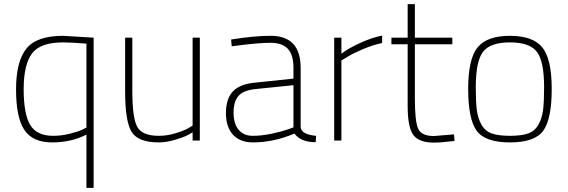

<svg xmlns="http://www.w3.org/2000/svg" viewBox="-20 -683 2761 933"><path d="M400 -29Q327 9 233 9Q139 9 98.5 -51.5Q58 -112 58 -248Q58 -384 108 -446.5Q158 -509 286 -509L435 -500V230H400ZM287 -477Q175 -477 135 -422.5Q95 -368 95 -249Q95 -130 126.5 -76.5Q158 -23 238 -23Q278 -23 318.5 -33Q359 -43 380 -53L400 -63V-471Q322 -477 287 -477Z M916 -500H951V0H916V-40Q907 -35 892 -26.5Q877 -18 833.5 -4.5Q790 9 752 9Q652 9 620 -41.5Q588 -92 588 -240V-500H623V-242Q623 -110 647 -66.5Q671 -23 752 -23Q792 -23 833 -35.5Q874 -48 895 -60L916 -73Z M1441 -353V-65Q1445 -29 1516 -23L1514 8Q1441 8 1411 -34Q1309 9 1209 9Q1147 9 1112.5 -28Q1078 -65 1078 -133.5Q1078 -202 1111 -238Q1144 -274 1216 -281L1406 -301V-353Q1406 -417 1378.5 -446Q1351 -475 1295 -475Q1238 -475 1137 -462L1106 -458L1103 -491Q1215 -509 1295 -509Q1441 -509 1441 -353ZM1378 -54 1406 -64V-269L1220 -250Q1163 -244 1139 -217Q1115 -190 1115 -136Q1115 -82 1139.5 -52.5Q1164 -23 1208 -23Q1252 -23 1301 -33.5Q1350 -44 1378 -54Z M1604 0V-500H1639V-422Q1669 -446 1728.5 -473.5Q1788 -501 1837 -510V-474Q1793 -465 1743.5 -444Q1694 -423 1667 -406L1639 -389V0Z M2178 -468H1996V-206Q1996 -91 2012.5 -56.5Q2029 -22 2088 -22L2186 -30L2189 2Q2123 10 2088 10Q2017 10 1989 -26.5Q1961 -63 1961 -168V-468H1882V-500H1961V-663H1996V-500H2178Z M2301 -453Q2347 -509 2458 -509Q2569 -509 2615 -453Q2661 -397 2661 -251Q2661 -105 2620 -48Q2579 9 2458 9Q2337 9 2296 -48Q2255 -105 2255 -251Q2255 -397 2301 -453ZM2624 -259Q2624 -385 2589 -431Q2554 -477 2458 -477Q2362 -477 2327 -431Q2292 -385 2292 -259Q2292 -188 2297 -148.5Q2302 -109 2319.5 -77.5Q2337 -46 2369.5 -34.5Q2402 -23 2458 -23Q2514 -23 2546.5 -34.5Q2579 -46 2596.5 -77.5Q2614 -109 2619 -148.5Q2624 -188 2624 -259Z"/></svg>

Font: Titillium Web
Style: Thin
Weight: 200
Version: Version 1.001;PS 57.000;hotconv 1.0.70;makeotf.lib2.5.55311